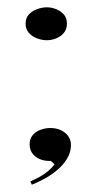

<svg xmlns="http://www.w3.org/2000/svg" viewBox="-20 -425 263 525"><path d="M67 80 63 71Q77 65 89.5 58Q102 51 112.5 42Q123 33 129 24L119 15H115Q99 15 86.5 9Q74 3 67.5 -7Q61 -17 61 -31Q61 -45 69 -55Q77 -65 90.5 -70Q104 -75 118 -75Q133 -75 145.5 -69.5Q158 -64 166 -53.5Q174 -43 174 -29Q174 -12 166.5 3Q159 18 145 32Q131 46 111.5 58Q92 70 67 80ZM108 -405Q121 -405 133.5 -400Q146 -395 154.5 -385.5Q163 -376 163 -360Q163 -345 154.5 -335Q146 -325 133.5 -320Q121 -315 108 -315Q95 -315 81.5 -320Q68 -325 59 -335Q50 -345 50 -360Q50 -376 59 -385.5Q68 -395 81.5 -400Q95 -405 108 -405Z"/></svg>

Font: Kalnia SemiExpanded Thin
Style: Regular
Weight: 250
Width: 6
Designer: Frida Medrano
Foundry: Frida Medrano
Version: Version 1.105